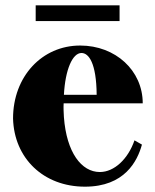

<svg xmlns="http://www.w3.org/2000/svg" viewBox="-20 -686 583 721"><path d="M299 15C448 15 496 -81 513 -143L485 -159C461 -89 409 -40 355 -40C286 -40 230 -113 220 -246C219 -264 218 -281 219 -298H516C516 -421 414 -515 281 -515C138 -515 29 -399 29 -241C33 -92 143 15 299 15ZM114 -666V-607H429V-666ZM220 -330C225 -424 252 -487 286 -487C313 -487 342 -450 343 -330Z"/></svg>

Font: Sprat Condesed
Style: Bold
Weight: 700
Width: 3
Designer: Ethan Nakache
Foundry: Collletttivo
Version: Version 2.000;Glyphs 3.2 (3217)